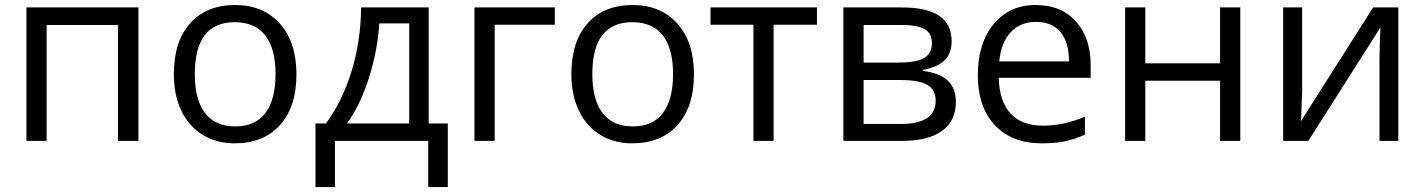

<svg xmlns="http://www.w3.org/2000/svg" viewBox="-20 -565 5714 770"><path d="M167 0H85.9V-535.2H535.2V0H453.1V-464.8H167Z M921.9 -476.1Q761.2 -476.1 761.2 -268.1Q761.2 -165.5 802.2 -111.8Q843.3 -58.1 922.9 -58.1Q1002.9 -57.6 1043.9 -111.3Q1085 -165 1085 -267.6Q1085 -370.1 1043.9 -422.9Q1002.9 -475.6 921.9 -476.1ZM1103 -63.5Q1037.1 9.8 920.9 9.8Q849.1 9.8 793.5 -23.9Q737.8 -57.6 707.5 -120.6Q677.2 -183.6 677.2 -268.1Q677.2 -398.4 742.7 -471.7Q808.1 -544.9 922.4 -544.9Q1036.1 -544.9 1102.5 -470.2Q1168.9 -395.5 1168.9 -266.6Q1168.9 -137.7 1103 -63.5Z M1621.1 -69.8V-471.2H1501Q1494.6 -362.8 1459.2 -251.7Q1423.8 -140.6 1371.1 -69.8ZM1775.9 185.1H1697.3V0H1323.2V185.1H1245.1V-69.8H1287.1Q1352.5 -158.7 1389.6 -278.3Q1426.8 -397.9 1428.2 -535.2H1699.2V-69.8H1775.9Z M2205.1 -465.8H1963.9V0H1882.8V-535.2H2205.1Z M2516.1 -476.1Q2355.5 -476.1 2355.5 -268.1Q2355.5 -165.5 2396.5 -111.8Q2437.5 -58.1 2517.1 -58.1Q2597.2 -57.6 2638.2 -111.3Q2679.2 -165 2679.2 -267.6Q2679.2 -370.1 2638.2 -422.9Q2597.2 -475.6 2516.1 -476.1ZM2697.3 -63.5Q2631.3 9.8 2515.1 9.8Q2443.4 9.8 2387.7 -23.9Q2332 -57.6 2301.8 -120.6Q2271.5 -183.6 2271.5 -268.1Q2271.5 -398.4 2336.9 -471.7Q2402.3 -544.9 2516.6 -544.9Q2630.4 -544.9 2696.8 -470.2Q2763.2 -395.5 2763.2 -266.6Q2763.2 -137.7 2697.3 -63.5Z M3256.3 -465.8H3082.5V0H3001.5V-465.8H2829.6V-535.2H3256.3Z M3596.2 -464.8H3443.4V-314H3580.6Q3655.8 -314 3686.5 -332.5Q3717.3 -351.1 3717.3 -391.6Q3717.3 -432.1 3687.3 -448.5Q3657.2 -464.8 3596.2 -464.8ZM3732.4 -161.1Q3732.4 -204.6 3699.5 -224.4Q3666.5 -244.1 3590.3 -244.1H3443.4V-67.9H3592.3Q3732.4 -67.9 3732.4 -161.1ZM3796.4 -400.9Q3796.4 -348.6 3766.4 -321.5Q3736.3 -294.4 3682.1 -285.2V-280.8Q3750.5 -271.5 3782 -240.7Q3813.5 -210 3813.5 -155.8Q3813.5 -81.1 3758.5 -40.5Q3703.6 0 3598.1 0H3362.3V-535.2H3597.2Q3796.4 -535.2 3796.4 -400.9Z M4134.8 -477.1Q4070.8 -477.1 4032.7 -435.1Q3994.6 -393.1 3987.3 -318.8H4267.1Q4267.1 -395.5 4232.9 -436.5Q4198.7 -477.5 4134.8 -477.1ZM4157.2 9.8Q4038.6 9.8 3970.2 -62.5Q3901.9 -134.8 3901.4 -263.7Q3901.9 -392.6 3965.3 -468.8Q4028.8 -544.9 4132.8 -544.9Q4236.8 -544.9 4295.4 -478.5Q4354 -412.1 4354 -304.2V-252.9H3985.4Q3987.8 -158.7 4032.7 -109.9Q4077.6 -61 4162.6 -61Q4246.6 -61 4331.1 -97.2V-24.9Q4287.6 -5.9 4249.5 2Q4211.4 9.8 4157.2 9.8Z M4573.2 -535.2V-311H4873V-535.2H4954.1V0H4873V-241.2H4573.2V0H4492.2V-535.2Z M5202.1 -535.2V-195.8L5198.7 -106.9L5197.3 -79.1L5486.8 -535.2H5587.9V0H5512.2V-327.1L5513.7 -391.6L5516.1 -455.1L5227.1 0H5126V-535.2Z"/></svg>

Font: OpenSans
Style: Regular
Weight: 400
Foundry: Ascender Corporation
Version: Version 1.10